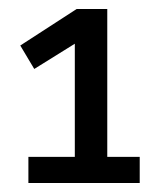

<svg xmlns="http://www.w3.org/2000/svg" viewBox="-20 -655 357 426"><path d="M290 -307V-249H43V-307H146V-558L56 -502L25 -554L150 -635H218V-307Z"/></svg>

Font: Gemunu Libre Medium
Style: Regular
Weight: 500
Designer: Puspanada Ekanayake, Sola Matas, Pathum Egodawatta, Kosala Senevirathne
Foundry: mooniak
Version: Version 1.100